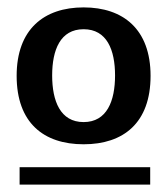

<svg xmlns="http://www.w3.org/2000/svg" viewBox="-20 -729 451 519"><path d="M25 -524C25 -397 98 -339 206 -339C314 -339 387 -397 387 -524C387 -650 313 -709 206 -709C99 -709 25 -650 25 -524ZM121 -525C121 -594 143 -650 206 -650C269 -650 291 -594 291 -525C291 -456 269 -399 206 -399C143 -399 121 -456 121 -525ZM33 -230H386V-277H33Z"/></svg>

Font: Perun
Style: Bold
Weight: 700
Foundry: Copyright (c) Stefan Peev, Context Ltd, 2016
Version: Version 1.089